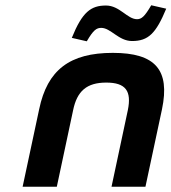

<svg xmlns="http://www.w3.org/2000/svg" viewBox="-20 -710 652 730"><path d="M129 -295 66 0H196L258 -291C273 -364 310 -396 384 -396C458 -396 481 -364 466 -291L404 0H533L596 -295C627 -444 571 -509 409 -509C245 -509 160 -444 129 -295ZM253 -566 310 -553C335 -596 347 -604 365 -604C401 -604 431 -554 482 -554C544 -554 573 -583 612 -677L555 -690C530 -647 518 -637 501 -637C464 -637 435 -689 383 -689C326 -689 293 -665 253 -566Z"/></svg>

Font: LT Wave Mono Bold
Style: Italic
Weight: 700
Designer: Daniel Lyons
Version: Version 2.5 (Glyphs App)